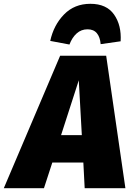

<svg xmlns="http://www.w3.org/2000/svg" viewBox="-83 -989 692 1009"><path d="M362 0 355 -135H192L148 0H-63L233 -696H475L576 0ZM238 -279H347L331 -567ZM181 -774Q199 -857 253.5 -913Q308 -969 392 -969Q477 -969 516.5 -912.5Q556 -856 551 -772L446 -757Q443 -794 426 -814.5Q409 -835 377 -835Q344 -835 320 -813.5Q296 -792 282 -755Z"/></svg>

Font: Fira Sans Black
Style: Italic
Weight: 900
Italic angle: -8°
Designer: Carrois Corporate & Edenspiekermann AG
Foundry: Carrois Corporate GbR & Edenspiekermann AG
Version: Version 4.203